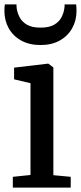

<svg xmlns="http://www.w3.org/2000/svg" viewBox="-25 -859 370 879"><path d="M114.6 -57.9V-478.2L39.5 -495.9V-549.3L194.3 -567.6H196.3L219.3 -550.2V-57L298.8 -49.5V0H33.7V-49.5ZM160.7 -652.8Q109 -652.8 71.9 -673.5Q34.8 -694.2 15 -729.6Q-4.8 -765 -4.8 -809Q-4.8 -816.1 -4.4 -824.2Q-4 -832.3 -2.8 -838.9H50.5Q50.5 -835.3 50.7 -830.7Q51 -826.1 51.5 -820.6Q54.5 -800.2 64.9 -779.9Q75.3 -759.6 98.1 -746Q120.8 -732.5 160.7 -732.5Q200.5 -732.5 223.2 -746Q246 -759.6 256.4 -779.8Q266.8 -800 269.5 -820.3Q270.5 -826.1 270.7 -830.7Q270.8 -835.3 270.7 -838.9H323.6Q324.3 -832.3 324.8 -824.3Q325.3 -816.3 325.3 -809.2Q325.3 -765.1 305.4 -729.7Q285.5 -694.2 248.6 -673.5Q211.7 -652.8 160.7 -652.8Z"/></svg>

Font: Merriweather 7pt Light
Style: Regular
Weight: 300
Designer: Eben Sorkin
Foundry: Eben Sorkin
Version: Version 2.200;gftools[0.9.31]